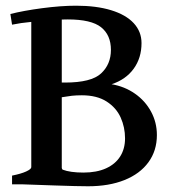

<svg xmlns="http://www.w3.org/2000/svg" viewBox="-20 -650 624 677"><path d="M60.1 0H22.5V-30.8Q54.2 -37.1 72.3 -45.4Q90.3 -53.7 90.3 -60.5V-572.8Q52.7 -569.3 22.5 -563L16.6 -600.6Q62 -612.3 128.4 -621.1Q194.8 -629.9 248.5 -629.9Q319.8 -629.9 371.8 -614Q423.8 -598.1 451.4 -568.4Q479 -538.6 479 -498Q479 -445.8 451.4 -407.7Q423.8 -369.6 373.5 -353Q419.4 -345.2 455.8 -319.8Q492.2 -294.4 512.7 -256.3Q533.2 -218.3 533.2 -173.8Q533.2 -118.7 503.4 -77.9Q473.6 -37.1 418.9 -15.1Q364.3 6.8 290.5 6.8Q254.9 6.8 171.4 3.9Q87.9 1 60.1 0ZM197.8 -358.9H209.5Q301.8 -358.9 336.4 -391.1Q371.1 -423.3 371.1 -474.1Q371.1 -526.4 336.4 -554Q301.8 -581.5 218.8 -581.5Q205.1 -581.5 197.8 -581.1ZM197.8 -58.1Q197.8 -55.7 200.7 -51.8Q227.5 -41.5 274.4 -41.5Q320.8 -41.5 353.8 -56.4Q386.7 -71.3 403.8 -98.4Q420.9 -125.5 420.9 -162.1Q420.9 -201.2 405.5 -235.6Q390.1 -270 356 -292Q321.8 -314 268.6 -314Q248.5 -314 233.2 -312.3Q217.8 -310.5 197.8 -307.1Z"/></svg>

Font: David Libre Medium
Style: Regular
Weight: 500
Version: Version 1.000